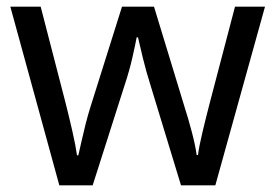

<svg xmlns="http://www.w3.org/2000/svg" viewBox="-20 -557 826 576"><path d="M431 -303Q418 -344 408.5 -383.5Q399 -423 394 -445H390Q386 -423 377 -383.5Q368 -344 354 -302L258 -1H158L11 -537H102L176 -251Q187 -208 197 -164Q207 -120 211 -91H215Q219 -108 224.5 -133Q230 -158 237 -185.5Q244 -213 251 -235L346 -537H442L534 -235Q545 -201 555.5 -161Q566 -121 570 -92H574Q577 -117 587.5 -161Q598 -205 610 -251L685 -537H775L626 -1H523Z"/></svg>

Font: Noto Sans Hebrew Droid SemiBold
Style: Regular
Weight: 600
Designer: Monotype Design Team
Foundry: Monotype Imaging Inc.
Version: Version 1.100; ttfautohint (v1.8.4.7-5d5b)